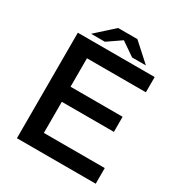

<svg xmlns="http://www.w3.org/2000/svg" viewBox="-206 -1021 1113 1188"><g transform="rotate(30 350.0 -427.0)"><path d="M291 -878.9H428.7L555.7 -764.2H457L359.9 -831.1L262.7 -764.2H164.1ZM89.8 -729H638.7V-620.1H217.8V-417H589.8V-309.1H217.8V-86.9H652.8V24.9H89.8Z"/></g></svg>

Font: BIZ UDPGothic
Style: Bold
Weight: 700
Designer: TypeBank Co., Ltd.
Foundry: Morisawa Inc.
Version: Version 1.051